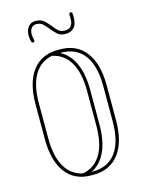

<svg xmlns="http://www.w3.org/2000/svg" viewBox="-125 -911 735 988"><g transform="rotate(-15 242.5 -417.0)"><path d="M53 -423Q53 -538 100.5 -601Q148 -664 236 -664H248Q336 -664 384 -601Q432 -538 432 -423V-237Q432 -122 384 -59Q336 4 248 4H236Q148 4 100.5 -59Q53 -122 53 -237ZM71 -423V-237Q71 -127 113.5 -70Q156 -13 236 -13H248Q329 -13 371.5 -70Q414 -127 414 -237V-423Q414 -533 371.5 -589.5Q329 -646 248 -646H236Q156 -646 113.5 -589.5Q71 -533 71 -423ZM197 -643Q194 -643 192 -645.5Q190 -648 190 -651Q190 -653 191.5 -655Q193 -657 194.5 -658Q196 -659 198 -659.5Q200 -660 200 -660Q270 -647 307 -585.5Q344 -524 344 -423V-237Q344 -135 307 -74Q270 -13 201 1Q199 1 196.5 0Q194 -1 192.5 -3Q191 -5 191 -8Q191 -11 192.5 -13.5Q194 -16 198 -17Q261 -29 294 -84.5Q327 -140 327 -237V-423Q327 -519 293.5 -575Q260 -631 197 -643ZM341 -824Q341 -828 343.5 -831Q346 -834 350 -834Q353 -834 355.5 -831.5Q358 -829 358 -826Q359 -821 359 -816.5Q359 -812 359 -808Q359 -768 342 -750.5Q325 -733 297 -733Q270 -733 253.5 -748Q237 -763 224 -780Q211 -796 198 -808.5Q185 -821 163 -821Q146 -821 136.5 -808.5Q127 -796 127 -776Q127 -769 128.5 -761Q130 -753 132 -745Q132 -745 132 -744Q132 -743 132 -743Q132 -738 129.5 -736Q127 -734 124 -734Q120 -734 118 -736Q116 -738 115 -740Q113 -749 111.5 -757Q110 -765 110 -773Q110 -801 124 -819.5Q138 -838 163 -838Q191 -838 208 -823Q225 -808 238 -791Q251 -774 263.5 -762.5Q276 -751 297 -751Q321 -751 330.5 -763.5Q340 -776 341 -793Q342 -810 341 -824Z"/></g></svg>

Font: Libertine-Super Thin
Style: Regular
Weight: 100
Designer: Bastien Sozeau
Foundry: NBR — Bastien Sozeau
Version: Version 2.003;gftools[0.9.33]